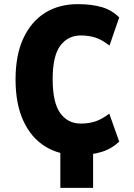

<svg xmlns="http://www.w3.org/2000/svg" viewBox="-20 -736 645 926"><path d="M271 170V-82H429V170ZM355 12Q265 12 197.5 -30Q130 -72 92.5 -153.5Q55 -235 55 -353Q55 -471 93 -552Q131 -633 198 -674.5Q265 -716 355 -716Q421 -716 470 -702Q519 -688 555 -652L508 -516Q473 -544 440.5 -554.5Q408 -565 370 -565Q308 -565 271 -516Q234 -467 234 -354Q234 -241 270.5 -190.5Q307 -140 370 -140Q408 -140 440 -150.5Q472 -161 507 -188L555 -53Q518 -18 469 -3Q420 12 355 12Z"/></svg>

Font: Nunito Sans 7pt Condensed Black
Style: Regular
Weight: 900
Width: 3
Designer: Vernon Adams
Foundry: Vernon Adams
Version: Version 3.101;gftools[0.9.27]